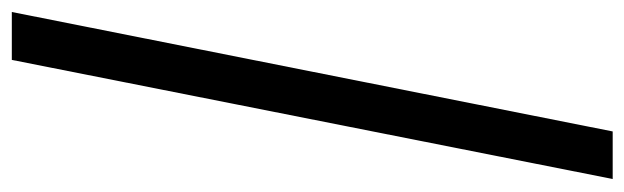

<svg xmlns="http://www.w3.org/2000/svg" viewBox="-386 -466 1057 325"><g transform="rotate(-90 142.5 -303.5)"><path d="M2 205.1 203.6 -812H284.7L82.5 205.1Z"/></g></svg>

Font: Reddit Sans SemiBold
Style: Italic
Weight: 600
Italic angle: -11.25°
Designer: Stephen Hutchings
Version: Version 1.013